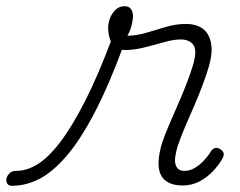

<svg xmlns="http://www.w3.org/2000/svg" viewBox="-186 -581 774 618"><path d="M-148 17Q-159 17 -163 9.5Q-167 2 -165 -7Q-163 -16 -155 -23.5Q-147 -31 -134 -31Q-100 -31 -65.5 -52Q-31 -73 7 -122.5Q45 -172 87.5 -255Q130 -338 177 -464L213 -438Q164 -305 117.5 -216.5Q71 -128 26.5 -77Q-18 -26 -60.5 -4.5Q-103 17 -148 17ZM402 16Q375 16 357 7Q339 -2 331 -19.5Q323 -37 324.5 -63Q326 -89 336 -122Q345 -148 358 -178.5Q371 -209 386 -243Q401 -277 414 -310.5Q427 -344 436 -374Q449 -420 436 -437Q423 -454 396 -454Q372 -454 341 -445Q310 -436 277.5 -428Q245 -420 217 -420Q199 -420 187 -428.5Q175 -437 169 -452.5Q163 -468 162 -489Q162 -508 169 -524.5Q176 -541 187.5 -551Q199 -561 215 -561Q229 -561 235.5 -552Q242 -543 242 -529Q242 -517 237.5 -499Q233 -481 224 -466Q252 -466 283 -475Q314 -484 347 -494Q380 -504 413 -504Q443 -504 464 -490.5Q485 -477 492.5 -446Q500 -415 486 -366Q478 -339 465.5 -305.5Q453 -272 438 -238Q423 -204 409 -171Q395 -138 386 -111Q373 -69 379.5 -50Q386 -31 407 -31Q425 -31 441 -40.5Q457 -50 470.5 -64.5Q484 -79 493 -94Q497 -101 504.5 -104Q512 -107 523 -101Q533 -94 534 -87Q535 -80 530 -71Q520 -52 501 -31.5Q482 -11 457 2.5Q432 16 402 16Z"/></svg>

Font: Playwrite CO ExtraLight
Style: Regular
Weight: 250
Version: Version 1.002